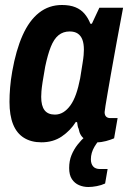

<svg xmlns="http://www.w3.org/2000/svg" viewBox="-20 -558 519 769"><path d="M146 12Q105 12 76 -6Q47 -24 32.5 -60Q18 -96 18 -150Q18 -177 20.5 -207.5Q23 -238 29 -272Q44 -357 70.5 -416.5Q97 -476 136.5 -507Q176 -538 228 -538Q260 -538 282 -529Q304 -520 318.5 -503Q333 -486 342 -463H348L378 -527H473L448 -393Q443 -365 436.5 -329.5Q430 -294 423.5 -257Q417 -220 411.5 -188Q406 -156 402.5 -134.5Q399 -113 399 -109Q399 -97 405 -91Q411 -85 422 -85H451L437 -4Q423 2 404.5 7Q386 12 368 12Q340 12 320 -0.5Q300 -13 295 -42Q292 -48 291 -54.5Q290 -61 289 -68L284 -70Q262 -35 227.5 -11.5Q193 12 146 12ZM200 -99Q218 -99 233.5 -108.5Q249 -118 262 -136Q275 -154 284.5 -181Q294 -208 301 -244Q307 -282 310.5 -303.5Q314 -325 315 -337.5Q316 -350 316 -359Q316 -383 310 -399Q304 -415 291.5 -423.5Q279 -432 259 -432Q233 -432 214.5 -417Q196 -402 183.5 -370.5Q171 -339 161 -291Q154 -252 150.5 -229Q147 -206 146 -192.5Q145 -179 145 -170Q145 -134 158.5 -116.5Q172 -99 200 -99ZM334 191Q314 191 296.5 183.5Q279 176 268 159.5Q257 143 257 115Q257 86 266.5 63Q276 40 291 21Q306 2 322 -12H391L390 -8Q373 5 358.5 29.5Q344 54 344 80Q344 98 353 108.5Q362 119 381 119H411L401 177Q386 184 367.5 187.5Q349 191 334 191Z"/></svg>

Font: Archivo Condensed
Style: Bold Italic
Weight: 700
Width: 3
Italic angle: -10°
Designer: Hector Gatti
Foundry: Omnibus-Type
Version: Version 2.001